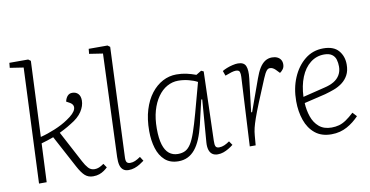

<svg xmlns="http://www.w3.org/2000/svg" viewBox="-75 -970 2286 1187"><g transform="rotate(-10 1068.5 -376.5)"><path d="M117 -723 32 -736 35 -767H153L168 -756L147 -282Q191 -293 239 -313Q287 -333 322 -357Q371 -389 379.5 -416Q388 -443 359 -459L339 -470Q344 -492 355.5 -504.5Q367 -517 385 -517Q408 -517 422 -502.5Q436 -488 436 -460Q436 -426 413.5 -391.5Q391 -357 343 -329Q318 -313 296.5 -302Q275 -291 267 -287L372 -89Q386 -62 401.5 -45Q417 -28 441 -28Q455 -28 468.5 -33.5Q482 -39 499 -51L516 -26Q507 -17 493.5 -7.5Q480 2 463 8Q446 14 424 14Q394 14 373.5 -4Q353 -22 330 -65L222 -267Q202 -260 183 -253.5Q164 -247 145 -242L134 0H86Z M615 -723 530 -736 533 -767H651L666 -756L637 -67Q636 -45 642.5 -36.5Q649 -28 664 -28Q680 -28 695 -34.5Q710 -41 729 -54L746 -27Q734 -18 718 -8Q702 2 684 8Q666 14 647 14Q625 14 612 3Q599 -8 594 -28Q589 -48 590 -78Z M1196 -73Q1195 -47 1200.5 -37Q1206 -27 1222 -27Q1239 -27 1255 -34Q1271 -41 1288 -53L1305 -28Q1291 -17 1275 -7.5Q1259 2 1242 8Q1225 14 1206 14Q1186 14 1172.5 4.5Q1159 -5 1153 -24Q1147 -43 1149 -71L1170 -337L1164 -338L1128 -184Q1116 -135 1100.5 -98Q1085 -61 1064.5 -36Q1044 -11 1018 1.5Q992 14 960 14Q908 14 875.5 -15Q843 -44 828 -93Q813 -142 813 -201Q813 -276 831 -334.5Q849 -393 880.5 -433.5Q912 -474 952.5 -495.5Q993 -517 1039 -517Q1073 -517 1102 -510.5Q1131 -504 1161 -493L1194 -513L1209 -506ZM964 -31Q991 -31 1010.5 -41Q1030 -51 1046 -76Q1062 -101 1077.5 -146Q1093 -191 1112 -260L1163 -448Q1142 -460 1109 -468.5Q1076 -477 1043 -477Q1006 -477 973 -458.5Q940 -440 915 -404.5Q890 -369 876 -320Q862 -271 862 -208Q862 -146 874 -107Q886 -68 909 -49.5Q932 -31 964 -31Z M1432 -433Q1433 -451 1429 -463.5Q1425 -476 1405 -476Q1394 -476 1377 -471Q1360 -466 1337 -457L1326 -488Q1337 -495 1354.5 -502Q1372 -509 1391.5 -513.5Q1411 -518 1425 -518Q1463 -518 1474 -492.5Q1485 -467 1479 -416L1454 -206H1460L1532 -406Q1545 -443 1560.5 -468Q1576 -493 1595.5 -505.5Q1615 -518 1639 -518Q1658 -518 1672 -511.5Q1686 -505 1693.5 -493Q1701 -481 1701 -465Q1701 -447 1692.5 -435Q1684 -423 1672 -415L1650 -438Q1642 -446 1633.5 -450.5Q1625 -455 1615 -455Q1610 -455 1605 -453Q1600 -451 1594.5 -444.5Q1589 -438 1583 -427Q1577 -416 1570 -399Q1533 -311 1510.5 -255.5Q1488 -200 1476 -165.5Q1464 -131 1458.5 -108Q1453 -85 1451 -60L1446 0H1409Z M1961 -518Q2026 -518 2056.5 -482.5Q2087 -447 2087 -395Q2087 -356 2072.5 -329Q2058 -302 2034 -284Q2010 -266 1981.5 -255.5Q1953 -245 1924 -237L1790 -205Q1792 -160 1806 -119Q1820 -78 1850 -52.5Q1880 -27 1928 -27Q1953 -27 1975 -33Q1997 -39 2020 -54.5Q2043 -70 2070 -95L2094 -69Q2078 -52 2059 -37Q2040 -22 2019 -10.5Q1998 1 1973.5 7.5Q1949 14 1920 14Q1858 14 1818 -18.5Q1778 -51 1759 -105.5Q1740 -160 1740 -225Q1740 -306 1768 -372Q1796 -438 1845.5 -478Q1895 -518 1961 -518ZM2038 -391Q2038 -414 2032 -434.5Q2026 -455 2008.5 -467.5Q1991 -480 1960 -480Q1911 -480 1873 -450Q1835 -420 1813.5 -367Q1792 -314 1789 -244L1927 -278Q1962 -286 1986.5 -300.5Q2011 -315 2024.5 -338Q2038 -361 2038 -391Z"/></g></svg>

Font: Literata 18pt ExtraLight
Style: Italic
Weight: 250
Italic angle: -2°
Designer: Latin by Veronika Burian and Jose Scaglione. Greek by Irene Vlachou. Cyrillic by Vera Evstafieva
Foundry: TypeTogether
Version: Version 3.103;gftools[0.9.29]